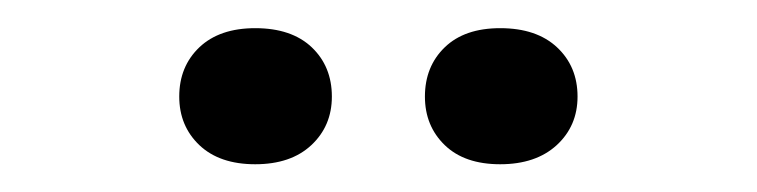

<svg xmlns="http://www.w3.org/2000/svg" viewBox="-20 -731 540 137"><path d="M107.9 -662.1Q107.9 -683.6 122.3 -697.3Q136.7 -710.9 162.1 -710.9Q188 -710.9 202.4 -697.3Q216.8 -683.6 216.8 -662.1Q216.8 -641.1 202.1 -627.4Q187.5 -613.8 162.1 -613.8Q136.7 -613.8 122.3 -627.4Q107.9 -641.1 107.9 -662.1ZM283.2 -662.1Q283.2 -683.6 297.4 -697.3Q311.5 -710.9 336.9 -710.9Q362.8 -710.9 377.4 -697.3Q392.1 -683.6 392.1 -662.1Q392.1 -641.1 377.2 -627.4Q362.3 -613.8 336.9 -613.8Q311.5 -613.8 297.4 -627.4Q283.2 -641.1 283.2 -662.1Z"/></svg>

Font: Creato Display Medium
Style: Regular
Weight: 500
Version: Version 1.000